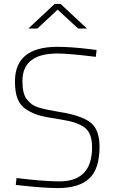

<svg xmlns="http://www.w3.org/2000/svg" viewBox="-20 -949 580 976"><path d="M272 -677Q94 -677 94 -537Q94 -474 115 -446Q127 -431 140 -420.5Q153 -410 178 -402Q219 -390 282 -380Q391 -363 438.5 -327.5Q486 -292 486 -203Q486 -90 433.5 -41.5Q381 7 274 7Q208 7 97 -5L60 -9L64 -44Q202 -27 282 -27Q448 -27 448 -200Q448 -273 410 -301Q372 -329 292.5 -341Q213 -353 179.5 -362.5Q146 -372 114.5 -392Q83 -412 69.5 -446.5Q56 -481 56 -535Q56 -711 272 -711Q341 -711 438 -699L471 -695L467 -660Q330 -677 272 -677ZM124 -804 258 -929H288L422 -804H377L273 -900L170 -804Z"/></svg>

Font: Titillium Web[RUS by Daymarius]
Style: Regular
Weight: 200
Designer: Cyrillization by Daymarius
Foundry: Cyrillization by Daymarius
Version: Version 1.002 September 11, 2018